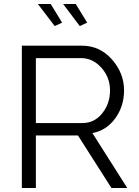

<svg xmlns="http://www.w3.org/2000/svg" viewBox="-20 -938 693 958"><path d="M378 -808 295 -918H358L415 -825ZM253 -808 169 -918H233L290 -825ZM159 0H89V-710H389Q478 -710 538.5 -641.5Q599 -573 599 -487Q599 -408 555 -347.5Q511 -287 441 -274L615 0H536L369 -262H159ZM159 -648V-324H391Q451 -324 490 -372.5Q529 -421 529 -487Q529 -552 486 -600Q443 -648 385 -648Z"/></svg>

Font: Raleway
Style: Regular
Weight: 400
Designer: Matt McInerney, Pablo Impallari, Rodrigo Fuenzalida
Foundry: Matt McInerney, Pablo Impallari, Rodrigo Fuenzalida
Version: Version 1.000;PS 001.001;hotconv 1.0.56; ttfautohint (v1.5)